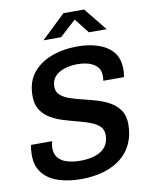

<svg xmlns="http://www.w3.org/2000/svg" viewBox="-96 -953 793 1032"><g transform="rotate(-10 300.0 -437.5)"><path d="M262 10Q197 10 142.5 -7Q88 -24 55.5 -62.5Q23 -101 23 -163Q23 -177 24.5 -192.5Q26 -208 29 -218H144Q142 -212 140 -200.5Q138 -189 138 -180Q138 -149 154.5 -128.5Q171 -108 202 -98Q233 -88 276 -88Q321 -88 356.5 -99.5Q392 -111 412.5 -136Q433 -161 433 -202Q433 -231 414 -249Q395 -267 363.5 -278.5Q332 -290 295 -299.5Q258 -309 220.5 -320.5Q183 -332 151.5 -351Q120 -370 101 -399.5Q82 -429 82 -475Q82 -551 120.5 -599.5Q159 -648 223.5 -672Q288 -696 365 -696Q428 -696 478.5 -679Q529 -662 558.5 -626.5Q588 -591 588 -533Q588 -526 587.5 -516.5Q587 -507 584 -490H471Q473 -504 473 -509Q473 -514 473 -518Q473 -559 439 -580.5Q405 -602 349 -602Q311 -602 278 -591.5Q245 -581 225.5 -559.5Q206 -538 206 -503Q206 -475 225.5 -458Q245 -441 276.5 -430Q308 -419 346.5 -410Q385 -401 423 -389.5Q461 -378 492.5 -359.5Q524 -341 543.5 -311.5Q563 -282 563 -237Q563 -180 543 -134.5Q523 -89 484.5 -57Q446 -25 390 -7.5Q334 10 262 10ZM192 -760 323 -885H436L537 -760H440L362 -859H397L288 -760Z"/></g></svg>

Font: Chivo Mono Medium Medium
Style: Italic
Weight: 500
Italic angle: -8.05°
Monospace: yes
Version: Version 1.008